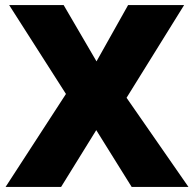

<svg xmlns="http://www.w3.org/2000/svg" viewBox="-20 -734 763 754"><path d="M720 0H497L358 -223L220 0H2L239 -365L16 -714H230L359 -493L483 -714H703L477 -350Z"/></svg>

Font: Noto Sans Thai Black
Style: Regular
Weight: 900
Version: Version 2.001